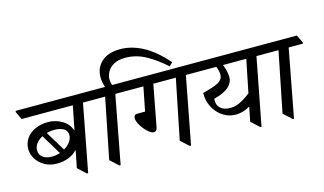

<svg xmlns="http://www.w3.org/2000/svg" viewBox="-100 -1198 2587 1532"><g transform="rotate(-15 1194.0 -432.5)"><path d="M245 -128Q188 -128 144.5 -152.5Q101 -177 76.5 -216Q52 -255 52 -298Q52 -348 78.5 -386Q105 -424 152 -445.5Q199 -467 258 -467Q320 -467 372.5 -436.5Q425 -406 444 -352H448L486 -545H63L32 -610L34 -620H658L689 -555L687 -545H570L464 10H454L387 -52L415 -192H411Q383 -161 339.5 -144.5Q296 -128 245 -128ZM220 -192Q254 -192 288 -204L188 -369Q157 -353 137 -327.5Q117 -302 117 -271Q117 -235 145.5 -213.5Q174 -192 220 -192ZM228 -385 327 -222Q358 -240 378 -266.5Q398 -293 398 -323Q398 -361 367 -377.5Q336 -394 291 -394Q259 -394 228 -385Z M731 15H721L653 -47L753 -545H665L634 -610L636 -620H773Q765 -640 761 -661.5Q757 -683 757 -703Q757 -781 811.5 -830.5Q866 -880 966 -880Q1056 -880 1148.5 -832.5Q1241 -785 1341 -672L1313 -645Q1237 -714 1157 -758.5Q1077 -803 988 -803Q928 -803 891.5 -782Q855 -761 838.5 -730.5Q822 -700 822 -669Q822 -645 830 -620H925L956 -555L954 -545H837Z M1537 -545H1420L1314 10H1304L1237 -51L1337 -545H1151L1086 -202Q1082 -184 1075 -177Q1068 -170 1055 -170Q1040 -170 1020 -185Q1000 -200 981 -223Q962 -246 949 -271.5Q936 -297 936 -318Q936 -329 942.5 -338Q949 -347 968 -347H1030L1069 -545H932L901 -610L903 -620H1508L1539 -555Z M1726 -136Q1667 -136 1619 -167.5Q1571 -199 1543 -252Q1515 -305 1516 -371Q1605 -392 1646 -414.5Q1687 -437 1687 -477Q1687 -489 1683.5 -507Q1680 -525 1671 -545H1515L1484 -610L1486 -620H2090L2121 -555L2119 -545H2003L1896 10H1886L1819 -52L1843 -171Q1811 -152 1780.5 -144Q1750 -136 1726 -136ZM1919 -545H1726Q1739 -516 1745 -488.5Q1751 -461 1751 -441Q1751 -395 1714 -360.5Q1677 -326 1590 -303Q1589 -299 1589 -295Q1589 -291 1589 -286Q1589 -248 1616.5 -223.5Q1644 -199 1696 -199Q1736 -199 1775 -217.5Q1814 -236 1864 -274Z M2386 -545H2269L2163 15H2153L2085 -47L2185 -545H2097L2066 -610L2068 -620H2357L2388 -555Z"/></g></svg>

Font: Tiro Devanagari Sanskrit
Style: Italic
Weight: 400
Italic angle: -11°
Designer: Devanagari: John Hudson & Fiona Ross, assisted by Paul Hanslow. Latin: John Hudson with Paul Hanslow, assisted by Kaja S
Foundry: Tiro Typeworks Ltd.
Version: Version 1.52